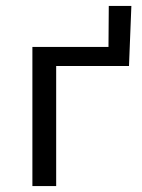

<svg xmlns="http://www.w3.org/2000/svg" viewBox="-20 -626 478 646"><path d="M422 -606 414 -404H169V0H89V-468H345L346 -606Z"/></svg>

Font: Ysabeau SC Medium
Style: Regular
Weight: 500
Designer: Christian Thalmann (Catharsis Fonts)
Version: Version 0.003